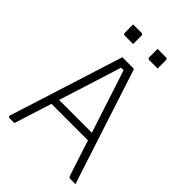

<svg xmlns="http://www.w3.org/2000/svg" viewBox="-254 -998 1109 1109"><g transform="rotate(45 300.0 -444.0)"><path d="M135 -277H406Q414 -277 422 -277Q430 -277 437 -277L459 -287L470 -230H146Q143 -230 140.5 -231.5Q138 -233 136.5 -235.5Q135 -238 135 -241ZM78 0Q69 0 59.5 0Q50 0 40 0Q34 0 31.5 -2Q29 -4 28.5 -7.5Q28 -11 29 -14Q45 -64 61 -113.5Q77 -163 92.5 -213Q108 -263 124 -312.5Q140 -362 155.5 -411.5Q171 -461 187 -511Q203 -561 218.5 -610.5Q234 -660 250 -710Q272 -710 297 -710Q322 -710 338 -710Q342 -710 344 -708.5Q346 -707 347.5 -705Q349 -703 349 -699Q375 -619 401 -539Q427 -459 453 -379.5Q479 -300 505 -220Q531 -140 557 -60Q562 -45 567 -30Q572 -15 577 0Q566 0 555.5 0Q545 0 537 0Q531 0 528 -1.5Q525 -3 523 -7Q521 -11 518 -18Q503 -63 482 -128.5Q461 -194 436.5 -268.5Q412 -343 387.5 -418.5Q363 -494 341.5 -560.5Q320 -627 304 -674L320 -662H275L291 -673Q276 -626 257 -565Q238 -504 215.5 -433.5Q193 -363 169.5 -288.5Q146 -214 122.5 -140.5Q99 -67 78 0ZM160 -888Q177 -888 194.5 -888Q212 -888 229 -888Q233 -888 235 -886.5Q237 -885 238.5 -883Q240 -881 240 -877V-808Q223 -808 205.5 -808Q188 -808 171 -808Q168 -808 165.5 -809.5Q163 -811 161.5 -813.5Q160 -816 160 -819ZM360 -888Q377 -888 394.5 -888Q412 -888 429 -888Q433 -888 435 -886.5Q437 -885 438.5 -883Q440 -881 440 -877V-808Q423 -808 405.5 -808Q388 -808 371 -808Q368 -808 365.5 -809.5Q363 -811 361.5 -813.5Q360 -816 360 -819Z"/></g></svg>

Font: Recursive Monospace Light
Style: Regular
Weight: 300
Version: Version 1.047